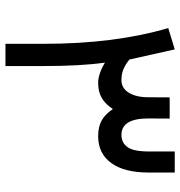

<svg xmlns="http://www.w3.org/2000/svg" viewBox="2 -680 676 721"><g transform="rotate(90 340.5 -320.0)"><path d="M281.7 -437.5Q311.5 -437.5 328.6 -465.1Q345.7 -492.7 345.7 -538.1L346.2 -618.7H425.8L425.3 -538.1Q425.3 -437.5 487.3 -437.5Q516.1 -437.5 532.7 -460Q549.3 -482.4 549.3 -540.5V-637.7H628.4V-540.5Q628.4 -447.8 592.5 -398.9Q556.6 -350.1 492.2 -350.1Q457 -350.1 433.3 -363Q409.7 -376 390.1 -405.3Q371.1 -376.5 347.9 -363.3Q324.7 -350.1 292 -350.1Q258.3 -350.1 215.8 -375.5Q228.5 -284.7 228.5 -146.5V-2H145V-146.5Q145 -412.6 85.9 -613.3L166 -637.7L204.1 -467.3Q224.1 -451.7 241.5 -444.6Q258.8 -437.5 281.7 -437.5Z"/></g></svg>

Font: Shabnam FD
Style: Regular
Weight: 400
Foundry: DejaVu fonts team - Redesigned by Saber Rastikerdar - Based on Vazir font
Version: Version 5.00;October 20, 2019;FontCreator 12.0.0.2547 64-bit